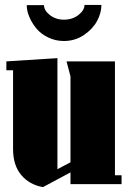

<svg xmlns="http://www.w3.org/2000/svg" viewBox="-20 -750 527 782"><path d="M267.1 -439 251 -500H448.2V-36.1H475.1V0H267.1V-47.9L154.8 12.2Q99.1 2 66.2 -37.6Q33.2 -77.1 33.2 -143.1V-463.9H5.9V-500L213.9 -513.2V-61L267.1 -88.9ZM159.2 -729Q159.2 -707.5 183.1 -688.7Q207 -669.9 240.2 -669.9Q275.4 -669.9 299.8 -689.2Q324.2 -708.5 324.2 -730H393.1Q393.1 -697.8 375.5 -664.8Q357.9 -631.8 321.8 -607.4Q285.6 -583 240.2 -583Q206.1 -583 176.3 -597.4Q146.5 -611.8 128.2 -634Q109.9 -656.2 99.4 -681.2Q88.9 -706.1 88.9 -729Z"/></svg>

Font: Lletraferida
Style: Heavy
Weight: 900
Designer: Josep Patau Bellart
Foundry: Josep Patau Bellart
Version: Version 1.000